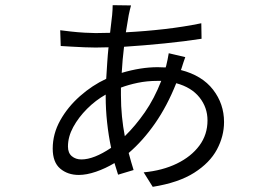

<svg xmlns="http://www.w3.org/2000/svg" viewBox="-20 -680 1040 743"><path d="M604 -367H589Q549 -367 513 -359.5Q477 -352 448 -341V-312Q448 -269 452 -229Q456 -189 463 -153Q504 -193 540.5 -245.5Q577 -298 604 -367ZM697 -459Q694 -452 689.5 -437.5Q685 -423 682 -414L680 -409Q762 -388 804.5 -333Q847 -278 847 -208Q847 -153 819.5 -101.5Q792 -50 731.5 -11.5Q671 27 571 43L536 -13Q609 -20 664.5 -47Q720 -74 751.5 -116.5Q783 -159 783 -214Q783 -264 752 -303Q721 -342 662 -358Q627 -270 580 -202.5Q533 -135 478 -88Q483 -70 487.5 -53.5Q492 -37 497 -22L437 -4L423 -49Q388 -28 351.5 -15.5Q315 -3 285 -3Q242 -3 213 -27.5Q184 -52 184 -105Q184 -162 213 -214Q242 -266 289.5 -308Q337 -350 391 -375Q393 -407 395 -438Q397 -469 400 -497L350 -496Q333 -496 307.5 -497Q282 -498 257 -499.5Q232 -501 215 -502L213 -563Q228 -561 254.5 -558Q281 -555 308 -553.5Q335 -552 350 -552L406 -553L414 -622Q415 -632 415.5 -642.5Q416 -653 416 -660L487 -659Q485 -652 482.5 -641.5Q480 -631 478 -621L467 -555Q543 -559 617 -567.5Q691 -576 759 -590L760 -530Q696 -520 616.5 -512Q537 -504 460 -499Q454 -451 451 -398Q525 -420 590 -420L621 -419L623 -425Q625 -433 628.5 -449.5Q632 -466 633 -474ZM389 -314Q350 -292 317 -259Q284 -226 263.5 -188.5Q243 -151 243 -113Q243 -88 258 -75.5Q273 -63 295 -63Q343 -63 410 -108Q400 -155 394.5 -206Q389 -257 389 -306Z"/></svg>

Font: Source Han Sans SC Normal
Style: Regular
Weight: 350
Designer: Ryoko NISHIZUKA 西塚涼子 (kana, bopomofo & ideographs); Paul D. Hunt (Latin, Greek & Cyrillic); Sandoll Communications 산돌커뮤니
Foundry: Adobe
Version: Version 2.004;hotconv 1.0.118;makeotfexe 2.5.65603